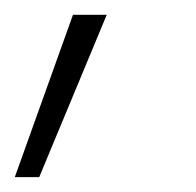

<svg xmlns="http://www.w3.org/2000/svg" viewBox="-46 -106 266 261"><path d="M-25.9 134.8 53.2 -85.9H99.1L7.3 134.8Z"/></svg>

Font: Inter Display Extra Light
Style: Italic
Weight: 200
Italic angle: -9.39999°
Designer: Rasmus Andersson
Foundry: rsms
Version: Version 4.000;git-4fc901f